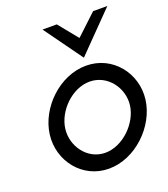

<svg xmlns="http://www.w3.org/2000/svg" viewBox="-157 -981 965 1102"><g transform="rotate(-20 326.0 -429.5)"><path d="M400 -637 628 -870H541L415 -752L319 -870H232ZM383 -497C491 -497 568 -394 555 -290C542 -186 438 -82 330 -82C222 -82 147 -186 160 -290C173 -394 275 -497 383 -497ZM319 11C481 11 630 -134 650 -290C670 -446 557 -590 395 -590C233 -590 85 -446 65 -290C45 -134 157 11 319 11Z"/></g></svg>

Font: Charger
Style: BdIt
Weight: 400
Designer: Jasper
Foundry: Cannot Into Space Fonts
Version: Version 0.98